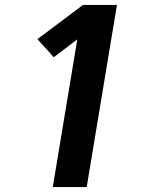

<svg xmlns="http://www.w3.org/2000/svg" viewBox="-20 -755 616 775"><path d="M193 0H330L452 -735H315L131 -597L197 -524L292 -596Z"/></svg>

Font: Iosevka Sparkle Extrabold
Style: Italic
Weight: 800
Italic angle: -9°
Designer: Belleve Invis
Foundry: Belleve Invis
Version: Version 4.5.0; ttfautohint (v1.8.3)